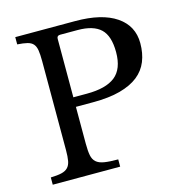

<svg xmlns="http://www.w3.org/2000/svg" viewBox="-112 -870 912 971"><g transform="rotate(-15 343.5 -385.0)"><path d="M658 -577Q658 -524 641 -482Q624 -440 587.5 -411Q551 -382 492.5 -366Q434 -350 350 -350H260V-157Q260 -119 264.5 -96Q269 -73 283.5 -60Q298 -47 325.5 -42.5Q353 -38 398 -38V0H45V-38Q80 -39 101.5 -44Q123 -49 135 -61.5Q147 -74 151 -95.5Q155 -117 155 -152V-618Q155 -653 151.5 -674.5Q148 -696 137.5 -708Q127 -720 107 -725Q87 -730 55 -732V-770H369Q508 -770 583 -719Q658 -668 658 -577ZM260 -400H331Q431 -400 479.5 -438.5Q528 -477 528 -565Q528 -650 489.5 -686.5Q451 -723 369 -723H277Q260 -723 260 -706Z"/></g></svg>

Font: SVN-Libre Baskerville
Style: Regular
Weight: 400
Designer: Pablo Impallari, Rodrigo Fuenzalida
Foundry: Pablo Impallari, Rodrigo Fuenzalida
Version: Version 1.000; ttfautohint (v1.8.4)